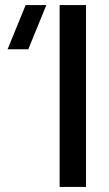

<svg xmlns="http://www.w3.org/2000/svg" viewBox="-20 -740 430 760"><path d="M92 -545H10L81.5 -720H163.5ZM216 0V-720H320.5V0Z"/></svg>

Font: Manrope KiralyPet SmBd KiralyPet
Style: Regular
Weight: 600
Designer: Mikhail Sharanda
Foundry: Mikhail Sharanda
Version: Version 4.502